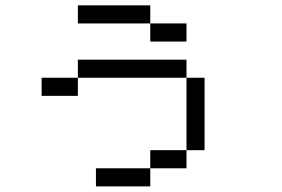

<svg xmlns="http://www.w3.org/2000/svg" viewBox="-20 -753 1040 707"><path d="M533.3 -133.3V-66.7H333.3V-133.3ZM533.3 -200H666.7V-133.3H533.3ZM533.3 -666.7H266.7V-733.3H533.3ZM533.3 -600V-666.7H666.7V-600ZM666.7 -200V-466.7H733.3V-200ZM133.3 -400V-466.7H266.7V-400ZM666.7 -466.7H266.7V-533.3H666.7Z"/></svg>

Font: Galmuri14 Regular
Style: Regular
Weight: 400
Designer: Lee Minseo (quiple)
Version: Version 2.399;hotconv 1.1.1;makeotfexe 2.6.0 DEVELOPMENT